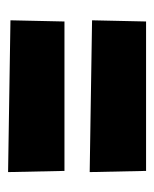

<svg xmlns="http://www.w3.org/2000/svg" viewBox="28 -532 390 487"><g transform="rotate(90 223.5 -288.0)"><path d="M31 -326 34 -463H413L416 -320ZM31 -119 34 -256H413L416 -113Z"/></g></svg>

Font: Londrina Solid
Style: Regular
Weight: 400
Designer: Marcelo Magalhaes
Foundry: Marcelo Magalh„es
Version: Version 1.001 2011